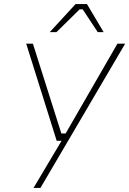

<svg xmlns="http://www.w3.org/2000/svg" viewBox="-20 -738 636 945"><path d="M225 -580 352 -718H408L490 -580H461L387 -692H372L258 -580ZM145 187 283 -45H259L109 -523H142L282 -81H303L558 -523H596L179 187Z"/></svg>

Font: Tomorrow ExtraLight
Style: Italic
Weight: 275
Italic angle: -10°
Designer: Tony de Marco, Monica Rizzolli
Foundry: Just in Type
Version: Version 2.002